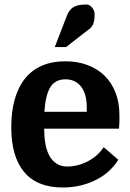

<svg xmlns="http://www.w3.org/2000/svg" viewBox="-20 -822 577 852"><path d="M176 -251H508Q510 -275 510 -287Q510 -299 510 -311Q510 -367 492.5 -411.5Q475 -456 443.5 -486.5Q412 -517 368 -533.5Q324 -550 270 -550Q211 -550 166 -530.5Q121 -511 91 -473.5Q61 -436 45.5 -381.5Q30 -327 30 -258Q30 -193 44 -143.5Q58 -94 86.5 -59.5Q115 -25 158 -7.5Q201 10 258 10Q302 10 340 0.5Q378 -9 409.5 -25.5Q441 -42 465 -64.5Q489 -87 505 -113L440 -169Q425 -146 405.5 -130Q386 -114 364.5 -103.5Q343 -93 321 -88Q299 -83 279 -83Q250 -83 230 -96.5Q210 -110 198 -133Q186 -156 181 -186.5Q176 -217 176 -251ZM271 -470Q314 -470 339.5 -438Q365 -406 365 -346V-326H177Q182 -401 203.5 -435.5Q225 -470 271 -470ZM257 -701 223 -613H273L359 -680Q368 -687 375.5 -692.5Q383 -698 388.5 -706Q394 -714 397 -726.5Q400 -739 400 -759Q400 -769 396 -777Q392 -785 387 -790.5Q382 -796 376 -799Q370 -802 367 -802Q337 -802 320 -796.5Q303 -791 292.5 -779Q282 -767 275 -747.5Q268 -728 257 -701Z"/></svg>

Font: GradeGX
Style: Regular
Weight: 100
Width: 1
Designer: Adam Twardoch
Foundry: Adam Twardoch
Version: Version 2.002; DEVELOPMENT